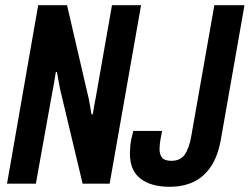

<svg xmlns="http://www.w3.org/2000/svg" viewBox="-20 -707 961 739"><path d="M7 0 127 -687H238L322 -325Q323 -320 325 -308.5Q327 -297 329 -285.5Q331 -274 332 -267H337Q339 -280 342.5 -299.5Q346 -319 349 -334L411 -687H523L402 0H298L211 -365Q209 -375 205 -397.5Q201 -420 199 -430H195Q192 -411 187 -382Q182 -353 177 -328L118 0ZM634 12Q561 12 520.5 -19.5Q480 -51 480 -116Q480 -127 481.5 -146Q483 -165 493 -203H604Q597 -169 595.5 -155.5Q594 -142 594 -134Q594 -112 604 -100Q614 -88 640 -88Q674 -88 691 -112Q708 -136 716 -182L805 -687H921L831 -175Q819 -105 790.5 -64Q762 -23 722 -5.5Q682 12 634 12Z"/></svg>

Font: Archivo ExtraCondensed SemiBold
Style: Italic
Weight: 600
Width: 2
Italic angle: -10°
Designer: Hector Gatti
Foundry: Omnibus-Type
Version: Version 2.001